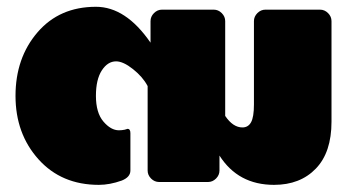

<svg xmlns="http://www.w3.org/2000/svg" viewBox="-20 -528 1023 557"><path d="M258.3 -508.3Q345 -508.3 416.7 -404.2V-466.7Q416.7 -480 426.7 -490Q436.7 -500 450 -500H600Q613.3 -500 623.3 -490Q633.3 -480 633.3 -466.7V-191.7Q655.8 -158.3 683.3 -158.3Q700 -158.3 708.3 -173.3Q716.7 -188.3 716.7 -225V-466.7Q716.7 -480 726.7 -490Q736.7 -500 750 -500H908.3Q921.7 -500 931.7 -490Q941.7 -480 941.7 -466.7V-175Q941.7 -85.8 896.2 -38.8Q850.8 8.3 775 8.3Q670.8 8.3 616.7 -76.7V-33.3Q616.7 -20 606.7 -10Q596.7 0 583.3 0H441.7Q428.3 0 418.3 -10Q408.3 -20 408.3 -33.3V-278.3Q394.2 -305 365.8 -327.5Q337.5 -350 316.7 -350Q292.5 -350 275.4 -323.8Q258.3 -297.5 258.3 -250Q258.3 -200.8 280 -175.4Q301.7 -150 325 -150Q333.3 -150 341.7 -151.7L350 -154.2Q358.3 -154.2 358.3 -141.7V-33.3Q358.3 -14.2 333.3 -4.2Q298.3 8.3 266.7 8.3Q158.3 8.3 91.7 -65.8Q25 -140 25 -250Q25 -360 88.8 -434.2Q152.5 -508.3 258.3 -508.3Z"/></svg>

Font: BoonTook Mon
Style: Regular
Weight: 400
Designer: Sungsit Sawaiwan
Foundry: FontUni
Version: Version 3.0